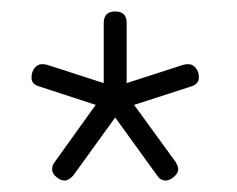

<svg xmlns="http://www.w3.org/2000/svg" viewBox="-20 -729 413 335"><path d="M327 -594Q327 -582 313 -578L214 -546L286 -447Q291 -439 291 -434Q291 -427 283.5 -420.5Q276 -414 269 -414Q260 -414 254 -423L181 -524L108 -423Q100 -414 93 -414Q86 -414 80 -419Q71 -425 71 -434Q71 -441 76 -447L147 -546L49 -578Q35 -582 35 -593Q35 -604 40.5 -610.5Q46 -617 53 -617Q59 -617 62 -616L161 -584V-689Q161 -709 181 -709Q201 -709 201 -689V-584L300 -616Q303 -617 309 -617Q316 -617 321.5 -610.5Q327 -604 327 -594Z"/></svg>

Font: mmAsap
Style: Regular
Weight: 400
Designer: Pablo Cosgaya
Foundry: Omnibus-Type
Version: Version 1.001